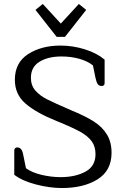

<svg xmlns="http://www.w3.org/2000/svg" viewBox="-20 -937 635 969"><path d="M159 -887 196 -917 287 -818 378 -917 415 -887 308 -751H266ZM52 -55V-178Q52 -184 56 -188.5Q60 -193 67 -193Q79 -193 86.5 -184Q94 -175 98 -152L111 -88Q141 -66 190 -54.5Q239 -43 286 -43Q360 -43 411 -70.5Q462 -98 462 -159Q462 -198 442.5 -224.5Q423 -251 383 -273Q343 -295 266 -326Q162 -368 108.5 -414.5Q55 -461 55 -534Q55 -621 122 -664Q189 -707 285 -707Q348 -707 408.5 -688Q469 -669 508 -636V-518Q508 -503 493 -503Q481 -503 474 -511.5Q467 -520 462 -544L449 -607Q421 -629 379.5 -640.5Q338 -652 290 -652Q223 -652 179.5 -625.5Q136 -599 136 -544Q136 -506 158.5 -480Q181 -454 219 -435Q257 -416 338 -381Q409 -352 452.5 -324.5Q496 -297 519.5 -258.5Q543 -220 543 -166Q543 -76 472.5 -32Q402 12 292 12Q231 12 161.5 -6Q92 -24 52 -55Z"/></svg>

Font: Maitree
Style: Regular
Weight: 400
Designer: CadsonDemak Team
Foundry: CadsonDemak
Version: Version 1.000